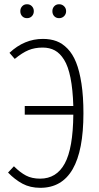

<svg xmlns="http://www.w3.org/2000/svg" viewBox="-20 -878 471 909"><path d="M76.2 -825.2Q76.2 -838.9 85 -848.4Q93.8 -857.9 107.9 -857.9Q122.1 -857.9 131.1 -848.4Q140.1 -838.9 140.1 -825.2Q140.1 -811 131.1 -801.5Q122.1 -792 107.9 -792Q93.8 -792 85 -801.3Q76.2 -810.5 76.2 -825.2ZM228 -825.2Q228 -838.9 236.8 -848.4Q245.6 -857.9 259.8 -857.9Q273.9 -857.9 283.4 -848.4Q293 -838.9 293 -825.2Q293 -811 283.4 -801.5Q273.9 -792 259.8 -792Q245.6 -792 236.8 -801.3Q228 -810.5 228 -825.2ZM183.1 -693.8Q218.8 -693.8 247.1 -683.3Q275.4 -672.9 299.8 -647.7Q324.2 -622.6 340.3 -582.5Q356.4 -542.5 365.7 -481.9Q375 -421.4 375 -341.8Q375 11.2 170.9 11.2Q123 11.2 86.9 -8.1Q50.8 -27.3 18.1 -61L45.9 -90.8Q75.2 -61.5 103 -46.9Q130.9 -32.2 169.9 -32.2Q247.6 -32.2 286.6 -104Q325.7 -175.8 327.1 -335H97.2V-376H327.1Q324.7 -455.1 313.7 -509.8Q302.7 -564.5 283.4 -595.2Q264.2 -626 239.5 -639.4Q214.8 -652.8 182.1 -652.8Q144.5 -652.8 115 -640.6Q85.4 -628.4 49.8 -599.1L24.9 -627.9Q95.2 -693.8 183.1 -693.8Z"/></svg>

Font: Fira Sans Compressed ExtraLight
Style: Regular
Weight: 250
Width: 1
Designer: Carrois Corporate & Edenspiekermann AG
Foundry: Carrois Corporate GbR & Edenspiekermann AG
Version: Version 4.203;PS 004.203;hotconv 1.0.88;makeotf.lib2.5.64775